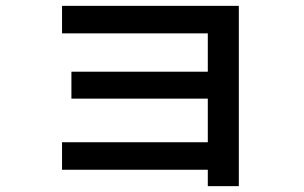

<svg xmlns="http://www.w3.org/2000/svg" viewBox="-20 -592 1040 656"><path d="M690 44V-12H192V-106H690V-255H224V-347H690V-478H192V-572H796V44Z"/></svg>

Font: M PLUS 2 Medium
Style: Regular
Weight: 500
Designer: Coji Morishita
Foundry: UNDERFOREST DESIGN
Version: Version 1.001